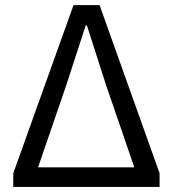

<svg xmlns="http://www.w3.org/2000/svg" viewBox="-20 -736 682 756"><path d="M32.2 0V-53.7L269.5 -715.8H372.1L490.2 -384.8L608.4 -53.7V0ZM129.9 -77.1H319.3H508.8L396.5 -404.3L322.3 -635.7H317.4L242.2 -404.3Z"/></svg>

Font: Bpmf GenSeki Gothic R
Style: R
Weight: 400
Foundry: But Ko
Version: Version 1.320